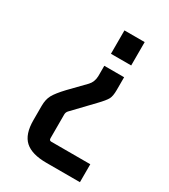

<svg xmlns="http://www.w3.org/2000/svg" viewBox="-161 -570 703 797"><g transform="rotate(30 190.0 -171.0)"><path d="M197 -490H294V-378H197ZM198 -321H293V-260Q293 -231 285.5 -216.5Q278 -202 250 -173L162 -81Q155 -73 155 -63V51Q155 62 165 62H352V148H191Q121 148 88.5 118.5Q56 89 56 22V-47Q56 -78 67.5 -99Q79 -120 111 -154L180 -225Q197 -243 198 -271Z"/></g></svg>

Font: Gemunu Libre SemiBold
Style: Regular
Weight: 600
Designer: Puspanada Ekanayake, Sola Matas, Pathum Egodawatta, Kosala Senevirathne
Foundry: mooniak
Version: Version 1.100